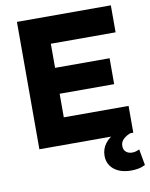

<svg xmlns="http://www.w3.org/2000/svg" viewBox="-97 -779 820 1051"><g transform="rotate(-10 312.5 -253.0)"><path d="M71 0V-708H593V-558H233V-424H536V-280H233V-149H593V0ZM547 202Q487 202 451.5 173.5Q416 145 416 97Q416 60 438 30.5Q460 1 494 -13L582 -2Q557 6 539 22Q521 38 521 61Q521 83 534.5 94.5Q548 106 569 106Q580 106 590 103Q600 100 609 96L625 185Q606 195 585.5 198.5Q565 202 547 202Z"/></g></svg>

Font: Onest ExtraBold
Style: Regular
Weight: 800
Designer: Dmitri Voloshin, Andrey Kudryavtsev
Foundry: Dmitri Voloshin, Andrey Kudryavtsev
Version: Version 1.000;gftools[0.9.33]